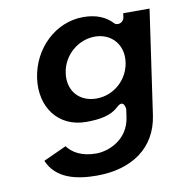

<svg xmlns="http://www.w3.org/2000/svg" viewBox="-83 -582 880 912"><g transform="rotate(-10 357.0 -126.5)"><path d="M77.7 137.4C115.8 228.6 213.8 250 312 250C478.5 250 600.6 169.4 623 14L695.3 -488H568.3L565.3 -467C563.8 -456.3 551.8 -442 536.7 -442H533.7C527.4 -442 521.6 -444.4 517.6 -448.7C485.4 -483.3 440 -503 377.5 -503C242.8 -503 131.8 -394.4 111.9 -256C92 -117.7 171.7 -10 306.4 -10C375.2 -10 427.4 -20.6 462.2 -53.8C499.9 -89.7 503.3 -37 503.3 -37L497.9 1C482 110.8 383.1 146 327 146C255.9 146 211.9 118.5 188.8 86.6ZM249.9 -256C262.1 -340.7 335.7 -402 415.9 -402C495.3 -402 551.1 -340.6 538.9 -256C526.9 -172.8 456.4 -111 374 -111C288.7 -111 237.9 -173.1 249.9 -256Z"/></g></svg>

Font: Hussar Ekologiczny
Style: Regular
Weight: 400
Foundry: Cannot Into Space Fonts
Version: Version 0.97